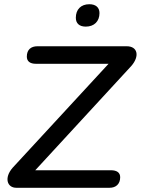

<svg xmlns="http://www.w3.org/2000/svg" viewBox="-20 -889 667 909"><path d="M57 0H499C528 0 549 -17 549 -50C549 -72 533 -83 505 -83H147L602 -577C642 -623 632 -670 580 -670H157C127 -670 107 -654 107 -621C107 -599 122 -587 150 -587H494L40 -95C-2 -47 14 0 57 0ZM386 -763C426 -763 451 -788 451 -827C451 -854 433 -869 403 -869C363 -869 339 -844 339 -805C339 -778 356 -763 386 -763Z"/></svg>

Font: SN Pro Medium
Style: Italic
Weight: 400
Italic angle: -9°
Designer: Tobias Whetton
Foundry: Supernotes
Version: Version 1.001;Glyphs 3.2 (3249)